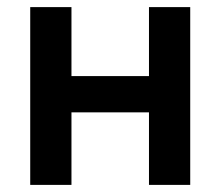

<svg xmlns="http://www.w3.org/2000/svg" viewBox="-20 -520 620 540"><path d="M399 -204H181V0H65V-500H181V-306H399V-500H515V0H399Z"/></svg>

Font: Retni Sans
Style: Bold
Weight: 700
Designer: Vitaly Kuzmin
Foundry: ParaType Ltd.
Version: Version 1.00;March 2, 2019;FontCreator 11.5.0.2425 64-bit; t